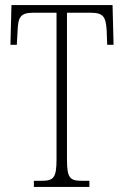

<svg xmlns="http://www.w3.org/2000/svg" viewBox="-20 -734 488 754"><path d="M113 0H331V-24H302C254 -24 243 -35 243 -109V-684H337C388 -684 396 -665 399 -612L401 -558H426L422 -714H25L21 -558H46L49 -612C51 -665 59 -684 110 -684H202V-108C202 -35 190 -24 143 -24H113Z"/></svg>

Font: Noto Serif Thai ExtraCondensed ExtraLight
Style: Regular
Weight: 200
Width: 2
Designer: Monotype Design Team
Foundry: Monotype Imaging Inc.
Version: Version 2.002